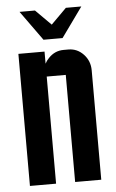

<svg xmlns="http://www.w3.org/2000/svg" viewBox="-53 -767 486 804"><g transform="rotate(-5 190.0 -365.0)"><path d="M230 -605H149.9L60.1 -730H125L189.9 -665L254.9 -730H319.8ZM149.9 0H40V-555.2H149.9V-504.4Q155.8 -516.6 166.5 -527.3Q192.9 -555.2 230 -555.2H250Q287.1 -555.2 313.5 -527.3Q339.8 -499.5 339.8 -460V0H230V-450.2H149.9Z"/></g></svg>

Font: Horta
Style: Regular
Weight: 600
Width: 3
Version: Version 0.11